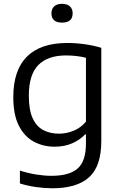

<svg xmlns="http://www.w3.org/2000/svg" viewBox="-20 -782 646 1032"><path d="M261 230Q221 230 174.5 223.5Q128 217 87 204V135Q133.5 149.5 176 156.2Q218.5 163 257 163Q352.5 163 397.2 123.8Q442 84.5 442 -11V-59.5H437.5Q409 -29.5 367.5 -11.5Q326 6.5 273.5 6.5Q212.5 6.5 162 -20.5Q111.5 -47.5 81.5 -106Q51.5 -164.5 51.5 -260Q51.5 -405 125 -478Q198.5 -551 342 -551Q388.5 -551 436 -544.2Q483.5 -537.5 524.5 -525V-24Q524.5 111.5 458.8 170.8Q393 230 261 230ZM297 -63.5Q336.5 -63.5 375.2 -79Q414 -94.5 442 -128V-471.5Q421 -477 393.5 -480.5Q366 -484 334.5 -484Q236.5 -484 185.8 -432.2Q135 -380.5 135 -267.5Q135 -190 156 -145.5Q177 -101 213.5 -82.2Q250 -63.5 297 -63.5ZM313.5 -660.5Q256.5 -660.5 256.5 -710.5Q256.5 -734 271.2 -747.8Q286 -761.5 313.5 -761.5Q341 -761.5 355.8 -747.8Q370.5 -734 370.5 -710.5Q370.5 -660.5 313.5 -660.5Z"/></svg>

Font: Encode Sans SmExp
Style: Regular
Weight: 400
Width: 6
Designer: Multiple Designers
Foundry: Impallari Type
Version: Version 3.002; ttfautohint (v1.8.3) -l 8 -r 50 -G 200 -x 14 